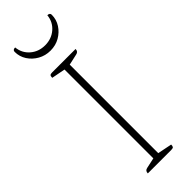

<svg xmlns="http://www.w3.org/2000/svg" viewBox="-278 -864 885 885"><g transform="rotate(-45 164.0 -421.5)"><path d="M81 0Q81 -17 97 -20L148 -31V-610L81 -623Q81 -634 84.5 -637.5Q88 -641 98 -641H251Q251 -624 235 -621L181 -609V-32L251 -18Q251 -8 248 -4Q245 0 234 0ZM164 -717Q131 -717 103.5 -732.5Q76 -748 59.5 -773.5Q43 -799 43 -830Q43 -843 59 -843Q63 -803 92.5 -777.5Q122 -752 164 -752Q206 -752 235.5 -777.5Q265 -803 269 -843Q285 -843 285 -830Q285 -799 268.5 -773.5Q252 -748 225 -732.5Q198 -717 164 -717Z"/></g></svg>

Font: Petrona Thin
Style: Regular
Weight: 100
Designer: Ringo R. Seeber
Foundry: Ringo R. Seeber
Version: Version 2.001; ttfautohint (v1.8.3)